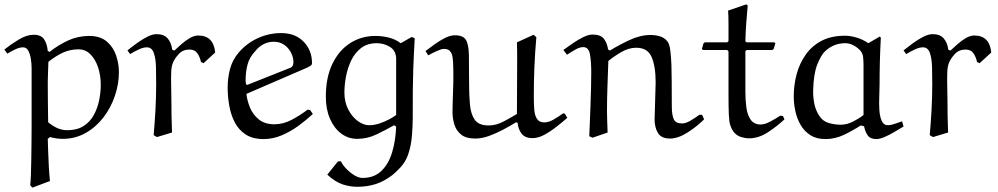

<svg xmlns="http://www.w3.org/2000/svg" viewBox="-28 -631 4614 888"><path d="M203.1 206.1 122.1 236.8 111.8 226.1Q113.8 209 115 176.5Q116.2 144 116.7 105Q117.2 65.9 117.7 26.4Q118.2 -13.2 118.2 -45.2Q118.2 -77.1 118.2 -94.2V-314.9Q118.2 -337.9 114.5 -359.9Q110.8 -381.8 102.5 -397Q94.2 -412.1 79.1 -412.1Q63 -412.1 43.5 -403.1Q23.9 -394 5.9 -382.8L-7.8 -401.9Q22 -425.8 58.6 -448Q95.2 -470.2 127.9 -470.2Q162.1 -470.2 176 -449.2Q189.9 -428.2 192.9 -395L201.2 -391.1Q242.2 -423.3 287.6 -444.1Q333 -464.8 384.8 -464.8Q435.5 -464.8 465.8 -439Q496.1 -413.1 509 -374.5Q522 -335.9 522 -297.9Q522 -242.7 503.4 -187.7Q484.9 -132.8 450.4 -87.9Q416 -43 367.9 -15.9Q319.8 11.2 262.2 11.2Q233.4 11.2 203.1 2.9L192.9 11.2Q193.8 34.2 194.8 70.1Q195.8 106 198 143.1Q200.2 180.2 203.1 206.1ZM194.8 -65.9Q212.9 -49.8 235.4 -39.3Q257.8 -28.8 283.2 -28.8Q328.1 -28.8 358.2 -47.9Q388.2 -66.9 405.5 -98.4Q422.9 -129.9 430.4 -166.5Q438 -203.1 438 -238.8Q438 -282.7 425.5 -319.8Q413.1 -356.9 390.1 -379.9Q367.2 -402.8 335 -402.8Q296.9 -402.8 263.9 -387.9Q231 -373 195.8 -345.2Q195.8 -343.3 195.3 -330.1Q194.8 -316.9 194.3 -300.5Q193.8 -284.2 193.4 -270Q192.9 -255.9 192.9 -252Q192.9 -210.9 193.4 -168Q193.8 -125 194.3 -95.9Q194.8 -66.9 194.8 -65.9Z M913.6 -338.9 901.4 -344.2Q897.5 -365.2 885.5 -383.5Q873.5 -401.9 848.6 -401.9Q817.9 -401.9 798.6 -380.9Q779.3 -359.9 771.5 -339.8Q764.6 -323.7 763.7 -293.9Q762.7 -264.2 763.7 -230.5Q764.6 -196.8 764.6 -169.9Q764.6 -94.7 767.6 -18.1L697.8 2.9L682.6 -5.9Q687.5 -59.1 690.9 -121.1Q694.3 -183.1 694.3 -243.2Q694.3 -282.2 693.4 -321Q692.4 -359.9 683.3 -386Q674.3 -412.1 651.4 -412.1Q634.3 -412.1 613.3 -402.1Q592.3 -392.1 573.7 -380.9L561.5 -397.9Q581.5 -414.1 605 -431.2Q628.4 -448.2 652.6 -460.7Q676.8 -473.1 696.3 -473.1Q730.5 -473.1 747.6 -453.1Q764.6 -433.1 768.6 -400.9L778.3 -397Q793.5 -411.1 812 -427.5Q830.6 -443.8 850.6 -455.3Q870.6 -466.8 888.7 -466.8Q959.5 -466.8 967.3 -388.2Z M1394 -318.8 1111.8 -196.8Q1114.7 -166 1128.4 -133.1Q1142.1 -100.1 1169.7 -78.1Q1197.3 -56.2 1241.2 -56.2Q1282.2 -56.2 1321.5 -77.1Q1360.8 -98.1 1395 -124L1406.2 -122.1L1418.9 -104Q1388.2 -75.2 1351.6 -48.6Q1314.9 -22 1274.4 -4.9Q1233.9 12.2 1190.9 12.2Q1141.1 12.2 1108.6 -8.8Q1076.2 -29.8 1058.1 -64.5Q1040 -99.1 1032.5 -141.6Q1024.9 -184.1 1024.9 -226.1Q1024.9 -270 1035.9 -312Q1046.9 -354 1076.2 -388.2Q1113.3 -431.2 1164.6 -454.6Q1215.8 -478 1272.9 -478Q1337.9 -478 1376.5 -438Q1415 -397.9 1415 -339.8Q1415 -331.1 1408.4 -326.9Q1401.9 -322.8 1394 -318.8ZM1153.8 -396Q1125 -365.2 1116.5 -331.1Q1107.9 -296.9 1107.9 -259.8Q1107.9 -255.9 1108.4 -251.5Q1108.9 -247.1 1109.9 -242.2L1114.3 -237.8L1315.9 -317.9Q1320.8 -319.8 1325 -325.9Q1329.1 -332 1329.1 -344.2Q1329.1 -365.2 1318.1 -387.2Q1307.1 -409.2 1286.6 -423.6Q1266.1 -438 1238.3 -438Q1213.4 -438 1191.7 -427Q1169.9 -416 1153.8 -396Z M1794.9 -51.8Q1755.9 -29.8 1713.4 -9.3Q1670.9 11.2 1624 11.2Q1583 11.2 1550 -13.4Q1517.1 -38.1 1498 -82Q1479 -126 1479 -184.1Q1479 -272.9 1509.5 -335.9Q1540 -398.9 1592 -431.9Q1644 -464.8 1708 -464.8Q1738.8 -464.8 1769.3 -457.5Q1799.8 -450.2 1825.2 -431.2L1876 -460L1890.1 -454.1Q1888.2 -419.9 1886.5 -386.5Q1884.8 -353 1883.3 -312Q1881.8 -271 1881.3 -215.6Q1880.9 -160.2 1880.9 -82Q1880.9 -53.2 1877.4 -5.6Q1874 42 1858.9 85.9Q1846.7 119.1 1823.7 143.6Q1800.8 168 1786.1 179.2Q1748 208 1709 220.5Q1669.9 232.9 1624 232.9Q1590.8 232.9 1556.9 221.9Q1522.9 210.9 1485.8 176.8L1535.2 115.2H1548.8Q1557.6 133.3 1574.7 150.6Q1591.8 168 1611.3 179.9Q1630.9 191.9 1648.9 191.9Q1702.1 191.9 1735.6 159.9Q1769 127.9 1785.4 74Q1801.8 20 1804.2 -44.9ZM1804.2 -99.1V-362.8Q1802.2 -397.9 1774.7 -414.6Q1747.1 -431.2 1714.8 -431.2Q1670.9 -431.2 1641.8 -408.7Q1612.8 -386.2 1595.9 -350.6Q1579.1 -314.9 1572 -275.9Q1564.9 -236.8 1564.9 -203.1Q1564.9 -158.2 1583 -124Q1601.1 -89.8 1627.4 -70.8Q1653.8 -51.8 1679.2 -51.8Q1702.1 -51.8 1726.6 -59.8Q1751 -67.9 1772 -79.1Q1793 -90.3 1804.2 -99.1Z M2584.5 -105 2595.7 -85.9Q2572.8 -65.9 2544.7 -43.9Q2516.6 -22 2488.8 -7.1Q2460.9 7.8 2434.6 7.8Q2400.4 7.8 2384.5 -12.7Q2368.7 -33.2 2365.7 -64L2357.9 -64.9Q2330.1 -47.9 2297.4 -30.5Q2264.6 -13.2 2232.2 -1.7Q2199.7 9.8 2169.9 9.8Q2127 9.8 2104.2 -9Q2081.5 -27.8 2073.2 -55.9Q2064.9 -84 2064.9 -111.8Q2064.9 -124 2065.4 -147Q2065.9 -169.9 2066.9 -195.1Q2067.9 -220.2 2068.4 -242.2Q2068.8 -264.2 2068.8 -274.9Q2068.8 -320.8 2067.4 -344.5Q2065.9 -368.2 2062.3 -378.7Q2058.6 -389.2 2051.8 -396Q2043.9 -404.8 2023.9 -404.8Q2014.2 -404.8 1991.9 -394.8Q1969.7 -384.8 1952.6 -375L1939.9 -395Q1960 -410.2 1983.4 -427Q2006.8 -443.8 2030.8 -455.8Q2054.7 -467.8 2075.7 -467.8Q2113.8 -467.8 2126.7 -446.8Q2139.6 -425.8 2140.6 -377.4Q2141.6 -329.1 2141.6 -244.1Q2141.6 -193.4 2145.3 -149.2Q2148.9 -105 2167.2 -77.9Q2185.5 -50.8 2231.9 -50.8Q2266.1 -50.8 2299.8 -68.4Q2333.5 -85.9 2362.8 -104Q2362.8 -152.8 2363.3 -214.4Q2363.8 -275.9 2363.8 -329.1Q2363.8 -364.3 2363.8 -391.6Q2363.8 -418.9 2362.8 -435.1L2439.9 -470.2L2452.6 -459Q2440.4 -319.8 2440.9 -181.2Q2440.9 -151.4 2442.9 -124.8Q2444.8 -98.1 2455.3 -81.5Q2465.8 -64.9 2489.7 -64.9Q2509.8 -64.9 2533.7 -78.9Q2557.6 -92.8 2576.7 -106.9Z M2782.2 -18.1 2712.4 5.9 2697.3 -1Q2698.2 -20 2699.7 -57.1Q2701.2 -94.2 2702.9 -138.7Q2704.6 -183.1 2705.6 -225.6Q2706.5 -268.1 2706.5 -297.9Q2706.5 -347.7 2700.4 -380.4Q2694.3 -413.1 2669.4 -413.1Q2653.3 -413.1 2634.8 -402.6Q2616.2 -392.1 2594.2 -377.9L2577.6 -399.9Q2598.6 -415 2622.6 -431.6Q2646.5 -448.2 2670.4 -459.7Q2694.3 -471.2 2712.4 -471.2Q2750.5 -471.2 2765.4 -451.2Q2780.3 -431.2 2784.2 -402.8L2792.5 -397Q2834.5 -422.9 2884 -446Q2933.6 -469.2 2981.4 -469.2Q3003.4 -469.2 3023.9 -463.1Q3044.4 -457 3058.6 -439.9Q3068.4 -427.7 3072.3 -396.5Q3076.2 -365.2 3077.4 -326.7Q3078.6 -288.1 3078.6 -255.9Q3078.6 -180.7 3079.1 -137.9Q3079.6 -95.2 3089.1 -77.6Q3098.6 -60.1 3126.5 -60.1Q3143.6 -60.1 3165.5 -73Q3187.5 -85.9 3206.5 -100.1H3219.2L3228.5 -79.1Q3194.3 -44.9 3150.9 -17.6Q3107.4 9.8 3071.3 9.8Q3030.3 9.8 3014.9 -16.1Q2999.5 -42 2999.5 -78.1L3004.4 -249Q3004.4 -324.2 2985.8 -367.2Q2967.3 -410.2 2914.6 -410.2Q2880.4 -410.2 2846.4 -390.6Q2812.5 -371.1 2785.6 -349.1Q2783.7 -294.9 2781.5 -232.9Q2779.3 -170.9 2779.3 -116.2Q2779.3 -95.2 2780.3 -71.5Q2781.2 -47.9 2782.2 -18.1Z M3339.4 -582 3423.3 -610.8 3430.2 -606Q3426.3 -563 3423.3 -523.4Q3420.4 -483.9 3419.4 -439.9L3425.3 -435.1H3553.2L3558.1 -431.2L3550.3 -404.8L3544.4 -399.9H3425.3L3419.4 -394V-205.1Q3419.4 -169.9 3423.8 -135Q3428.2 -100.1 3443.8 -77.6Q3459.5 -55.2 3490.2 -55.2Q3509.3 -55.2 3534.2 -68.6Q3559.1 -82 3581.1 -96.2L3593.3 -94.2L3600.1 -79.1Q3565.9 -46.9 3523.2 -19Q3480.5 8.8 3436 8.8Q3418.9 8.8 3398.7 2.4Q3378.4 -3.9 3364.3 -22Q3354.5 -36.1 3349.4 -52Q3344.2 -67.9 3342.8 -102.1Q3341.3 -136.2 3341.3 -203.1V-393.1L3335.4 -399.9H3223.1L3218.3 -404.8L3225.1 -429.2L3231.4 -435.1H3335.4L3341.3 -440.9Q3341.3 -479 3341.3 -521Q3341.3 -563 3339.4 -582Z M3987.8 -431.2 4041 -461.9 4045.9 -457Q4040 -348.1 4040 -238.8Q4040 -215.8 4038.6 -183.8Q4037.1 -151.9 4039.1 -121.8Q4041 -91.8 4050 -71.8Q4059.1 -51.8 4079.1 -51.8Q4090.3 -51.8 4109.1 -57.9Q4127.9 -64 4144 -69.8L4150.9 -45.9Q4130.9 -33.7 4107.9 -20.3Q4085 -6.8 4063 2.7Q4041 12.2 4024.9 12.2Q3997.1 12.2 3985.1 -4.9Q3973.1 -22 3968.3 -46.9L3953.1 -50.8Q3916 -26.9 3875 -7.3Q3834 12.2 3790 12.2Q3748 12.2 3720 -5.9Q3691.9 -23.9 3675 -53Q3658.2 -82 3650.6 -116.5Q3643.1 -150.9 3643.1 -185.1Q3643.1 -238.3 3656.5 -288.1Q3669.9 -337.9 3698.5 -378.4Q3727.1 -418.9 3772 -442.4Q3816.9 -465.8 3880.9 -465.8Q3904.8 -465.8 3934.3 -457Q3963.9 -448.2 3987.8 -431.2ZM3965.8 -99.1V-329.1Q3965.8 -349.1 3963.9 -366.9Q3961.9 -384.8 3950.2 -397.9Q3937 -412.1 3918.9 -421.6Q3900.9 -431.2 3881.8 -431.2Q3826.7 -431.2 3787.1 -393.1Q3770 -377 3752.4 -334Q3734.9 -291 3732.9 -214.8Q3731.9 -184.1 3738 -152.6Q3744.1 -121.1 3761.2 -95.2Q3777.3 -70.3 3804.7 -62.3Q3832 -54.2 3859.9 -54.2Q3888.7 -54.2 3916.3 -68.1Q3943.8 -82 3965.8 -99.1Z M4502.9 -338.9 4490.7 -344.2Q4486.8 -365.2 4474.9 -383.5Q4462.9 -401.9 4438 -401.9Q4407.2 -401.9 4387.9 -380.9Q4368.7 -359.9 4360.8 -339.8Q4354 -323.7 4353 -293.9Q4352.1 -264.2 4353 -230.5Q4354 -196.8 4354 -169.9Q4354 -94.7 4356.9 -18.1L4287.1 2.9L4272 -5.9Q4276.9 -59.1 4280.3 -121.1Q4283.7 -183.1 4283.7 -243.2Q4283.7 -282.2 4282.7 -321Q4281.7 -359.9 4272.7 -386Q4263.7 -412.1 4240.7 -412.1Q4223.6 -412.1 4202.6 -402.1Q4181.6 -392.1 4163.1 -380.9L4150.9 -397.9Q4170.9 -414.1 4194.3 -431.2Q4217.8 -448.2 4241.9 -460.7Q4266.1 -473.1 4285.6 -473.1Q4319.8 -473.1 4336.9 -453.1Q4354 -433.1 4357.9 -400.9L4367.7 -397Q4382.8 -411.1 4401.4 -427.5Q4419.9 -443.8 4439.9 -455.3Q4460 -466.8 4478 -466.8Q4548.8 -466.8 4556.6 -388.2Z"/></svg>

Font: Aref Ruqaa
Style: Regular
Weight: 400
Designer: Abdullah Aref
Version: Version 1.002